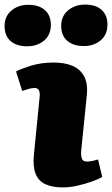

<svg xmlns="http://www.w3.org/2000/svg" viewBox="-73 -804 489 838"><path d="M100 -381Q102 -399 97 -409.5Q92 -420 79 -420Q67 -420 54 -416.5Q41 -413 24 -407L-3 -492Q17 -503 61.5 -517Q106 -531 162 -531Q208 -531 241.5 -517.5Q275 -504 293 -473Q311 -442 306 -390L281 -142Q280 -124 284.5 -111.5Q289 -99 306 -99Q320 -99 332.5 -102Q345 -105 355 -108L373 -32Q357 -22 327.5 -11.5Q298 -1 264.5 6.5Q231 14 203 14Q154 14 124 -0.5Q94 -15 82 -46.5Q70 -78 75 -129ZM-53 -690Q-53 -733 -23 -758Q7 -783 50 -783Q97 -783 123 -760Q149 -737 149 -695Q149 -652 119.5 -627Q90 -602 45 -602Q-1 -602 -27 -625Q-53 -648 -53 -690ZM194 -691Q194 -734 224.5 -759Q255 -784 298 -784Q345 -784 370.5 -761Q396 -738 396 -696Q396 -653 366.5 -628Q337 -603 293 -603Q247 -603 220.5 -626Q194 -649 194 -691Z"/></svg>

Font: Literata Black
Style: Italic
Weight: 900
Italic angle: -2°
Designer: Latin by Veronika Burian and Jose Scaglione. Greek by Irene Vlachou. Cyrillic by Vera Evstafieva
Foundry: TypeTogether
Version: Version 3.002